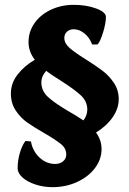

<svg xmlns="http://www.w3.org/2000/svg" viewBox="-20 -676 534 794"><path d="M377 -128Q400 -97 400 -59Q400 -18 373.5 18Q347 54 300 76Q253 98 197 98Q160 98 126.5 87Q93 76 73 58Q53 40 53 20Q53 -11 61.5 -41.5Q70 -72 85 -93L108 -91Q115 -51 143.5 -24.5Q172 2 208 2Q228 2 241 -9Q254 -20 254 -37Q254 -62 233 -79.5Q212 -97 164 -125Q120 -150 92.5 -169.5Q65 -189 45 -219Q25 -249 25 -289Q25 -332 52.5 -367.5Q80 -403 124 -429Q98 -462 98 -502Q98 -545 122.5 -580Q147 -615 190 -635.5Q233 -656 285 -656Q337 -656 377.5 -641Q418 -626 418 -606Q418 -580 406 -541Q394 -502 383 -492H361Q351 -520 329.5 -537.5Q308 -555 285 -555Q268 -555 257 -545Q246 -535 246 -519Q246 -497 267.5 -478Q289 -459 334 -431Q377 -404 404.5 -383Q432 -362 451.5 -332.5Q471 -303 471 -266Q471 -227 445.5 -190.5Q420 -154 377 -128ZM265 -215Q295 -198 325 -178Q341 -199 341 -223Q341 -257 314 -282Q287 -307 232 -342Q190 -368 171 -383Q151 -361 151 -335Q151 -300 179 -274.5Q207 -249 265 -215Z"/></svg>

Font: Alegreya SC ExtraBold
Style: Regular
Weight: 800
Designer: Juan Pablo del Peral
Foundry: Huerta Tipografica
Version: Version 2.007; ttfautohint (v1.6)